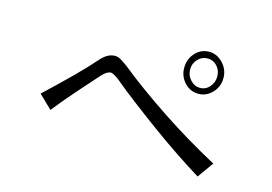

<svg xmlns="http://www.w3.org/2000/svg" viewBox="-75 -743 1150 813"><g transform="rotate(15 500.0 -336.5)"><path d="M812 -505Q812 -532 795 -550.5Q778 -569 753 -569Q729 -569 711 -550.5Q693 -532 693 -505Q693 -479 711 -459.5Q729 -440 753 -440Q778 -440 795 -459.5Q812 -479 812 -505ZM841 -75Q792 -105 734.5 -143.5Q677 -182 619.5 -224Q562 -266 508 -307Q454 -348 411 -384Q387 -403 374 -405Q356 -405 335 -382Q297 -339 255.5 -292.5Q214 -246 166 -186L108 -242Q174 -304 223.5 -353Q273 -402 315 -450Q342 -478 372 -478Q385 -478 398 -470Q411 -462 429 -449Q476 -411 530.5 -371.5Q585 -332 644.5 -292.5Q704 -253 766 -216Q828 -179 891 -145ZM839 -505Q839 -468 813.5 -441Q788 -414 753 -414Q717 -414 692 -441Q667 -468 667 -505Q667 -544 692 -571Q717 -598 753 -598Q771 -598 786 -590.5Q801 -583 813 -570.5Q825 -558 832 -541.5Q839 -525 839 -505Z"/></g></svg>

Font: NanumGothicCoding
Style: Regular
Weight: 400
Monospace: yes
Designer: Kwon Bruce; Nicolas Noh; Sung-woo Choi; Go-un Cha; Soo-hyun Park;
Foundry: NHN Corporation
Version: Version 2.000;PS 1;hotconv 1.0.49;makeotf.lib2.0.14853